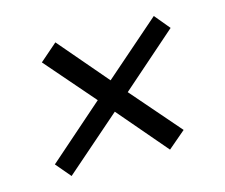

<svg xmlns="http://www.w3.org/2000/svg" viewBox="-67 -531 667 569"><g transform="rotate(-15 267.0 -246.5)"><path d="M261 -200 88 -49 49 -95 221 -246 90 -397 144 -444 273 -293 446 -444 485 -397 313 -246 444 -95 390 -49Z"/></g></svg>

Font: Rosario Medium
Style: Italic
Weight: 500
Italic angle: -8.05°
Version: Version 1.201